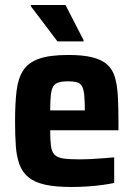

<svg xmlns="http://www.w3.org/2000/svg" viewBox="-20 -737 533 765"><path d="M264 8Q200 8 158.5 -1.5Q117 -11 93 -31Q69 -51 57.5 -82Q46 -113 43 -156Q40 -199 40 -254Q40 -325 46 -375Q52 -425 72.5 -456.5Q93 -488 135.5 -503Q178 -518 252 -518Q311 -518 348.5 -508.5Q386 -499 407.5 -479.5Q429 -460 438 -429Q447 -398 449.5 -354.5Q452 -311 452 -254V-218H180Q180 -179 183 -155.5Q186 -132 197.5 -120.5Q209 -109 232.5 -105.5Q256 -102 297 -102Q315 -102 337 -103Q359 -104 384.5 -106Q410 -108 435 -110V-8Q416 -4 387.5 0Q359 4 327 6Q295 8 264 8ZM318 -281V-297Q318 -336 315.5 -359.5Q313 -383 306 -394.5Q299 -406 285.5 -409.5Q272 -413 251 -413Q228 -413 213.5 -408.5Q199 -404 192 -392.5Q185 -381 182.5 -357.5Q180 -334 180 -297H334ZM209 -572 103 -712V-717H241L313 -577V-572Z"/></svg>

Font: Saira SemiCondensed
Style: Bold
Weight: 700
Width: 4
Designer: Hector Gatti with collaboration of the Omnibus-Type team
Foundry: Omnibus-Type
Version: Version 1.101